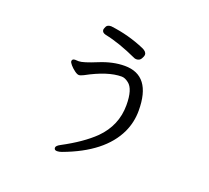

<svg xmlns="http://www.w3.org/2000/svg" viewBox="-138 -931 1275 1174"><g transform="rotate(20 500.0 -343.5)"><path d="M343 72Q324 72 324 56Q324 43 351 29Q477 -38 550 -109Q646 -205 646 -337Q646 -442 605 -473Q581 -492 559 -492Q469 -492 339 -421Q319 -411 309 -411Q298 -411 280.5 -424Q263 -437 250 -452Q237 -467 237 -475Q237 -491 257 -491L280 -490Q308 -490 393 -525Q478 -560 555 -560Q728 -560 728 -331Q728 -256 697 -189Q620 -25 373 66Q357 72 343 72ZM607 -622Q601 -622 594 -624Q472 -680 381 -698Q355 -704 355 -723Q355 -728 362 -743.5Q369 -759 394 -759Q511 -745 617 -699Q647 -686 647 -666Q647 -655 637 -638.5Q627 -622 607 -622Z"/></g></svg>

Font: LXGW WenKai Lite Medium
Style: Regular
Weight: 500
Designer: LXGW / Fontworks Inc.
Foundry: LXGW / Fontworks Inc.
Version: Version 1.511; March 25, 2025